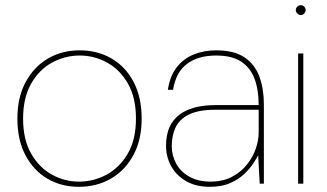

<svg xmlns="http://www.w3.org/2000/svg" viewBox="-20 -708 1262 740"><path d="M284 12Q216 12 162.5 -19.5Q109 -51 78 -110Q47 -169 47 -251Q47 -333 79 -392Q111 -451 165 -482.5Q219 -514 287 -514Q356 -514 410 -482.5Q464 -451 495 -392Q526 -333 526 -251Q526 -169 494 -110Q462 -51 407.5 -19.5Q353 12 284 12ZM284 -8Q341 -8 391 -35Q441 -62 472.5 -116Q504 -170 504 -251Q504 -332 473 -386Q442 -440 392.5 -467Q343 -494 287 -494Q231 -494 181 -467Q131 -440 100 -385.5Q69 -331 69 -251Q69 -170 100 -116Q131 -62 180 -35Q229 -8 284 -8Z M788 12Q735 12 697 -10Q659 -32 639.5 -68Q620 -104 620 -145Q620 -201 643 -235.5Q666 -270 709 -286.5Q752 -303 809 -303H977Q977 -362 961 -404.5Q945 -447 909.5 -470.5Q874 -494 813 -494Q744 -494 701 -462Q658 -430 647 -362H627Q635 -415 661 -448.5Q687 -482 726.5 -498Q766 -514 813 -514Q883 -514 923 -486.5Q963 -459 980 -412Q997 -365 997 -306V0H981L975 -109Q969 -98 956 -78Q943 -58 921.5 -37.5Q900 -17 867.5 -2.5Q835 12 788 12ZM791 -8Q839 -8 874 -26.5Q909 -45 932 -74Q955 -103 966 -135.5Q977 -168 977 -197V-285H810Q745 -285 708 -266.5Q671 -248 656.5 -216.5Q642 -185 642 -145Q642 -109 659 -77.5Q676 -46 710 -27Q744 -8 791 -8Z M1129 0V-502H1149V0ZM1139 -650Q1132 -650 1126 -656Q1120 -662 1120 -669Q1120 -677 1126 -682.5Q1132 -688 1139 -688Q1147 -688 1152.5 -682.5Q1158 -677 1158 -669Q1158 -662 1152.5 -656Q1147 -650 1139 -650Z"/></svg>

Font: DM Sans 16pt Thin
Style: Regular
Weight: 250
Version: Version 4.004;gftools[0.9.30]